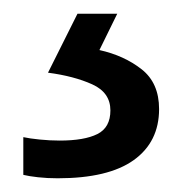

<svg xmlns="http://www.w3.org/2000/svg" viewBox="-20 -20 265 280"><path d="M212 139Q212 187 175 213.5Q138 240 64 240Q49 240 35.5 238.5Q22 237 14 235V180Q23 182 38 183.5Q53 185 67 185Q103 185 122 175.5Q141 166 141 141Q141 115 114.5 103Q88 91 50 86L93 0H151L125 53Q161 61 186.5 81Q212 101 212 139Z"/></svg>

Font: Noto Sans Javanese
Style: Regular
Weight: 400
Designer: Monotype Design Team
Foundry: Monotype Imaging Inc.
Version: Version 2.004